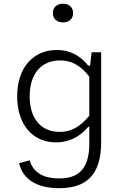

<svg xmlns="http://www.w3.org/2000/svg" viewBox="-20 -774 660 1006"><path d="M70 -269.5C70 -124 148.5 -28 273.5 -28C347.5 -28 401.5 -61.5 443 -110H448V-22C448 123 380 161 289.5 161C213 161 155 134 135.5 66L80 81C97.5 156.5 161 212 289.5 212C428.5 212 510 146.5 510 -28V-500H460L452 -430H442.5C404 -478 352.5 -512 277.5 -512C155 -512 70 -421 70 -269.5ZM310 -656.5C341 -656.5 363 -674.5 363 -705.5C363 -736.5 341 -754.5 310 -754.5C279 -754.5 257 -736.5 257 -705.5C257 -674.5 279 -656.5 310 -656.5ZM135.5 -269.5C135.5 -387.5 196 -457.5 295 -457.5C349.5 -457.5 398.5 -436 448 -372.5V-168C395.5 -104 347.5 -83 293 -83C191.5 -83 135.5 -156.5 135.5 -269.5Z"/></svg>

Font: Monaspace Neon ExtraLight
Style: Regular
Weight: 200
Designer: Riley Cran & the Lettermatic Team
Foundry: Lettermatic
Version: Version 1.200 (Monaspace Neon)